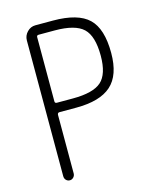

<svg xmlns="http://www.w3.org/2000/svg" viewBox="-110 -807 721 884"><g transform="rotate(-15 250.0 -365.0)"><path d="M137.7 -675.8V-369.1Q137.7 -360.4 147.5 -360.4H223.6Q320.3 -360.4 359.4 -395Q398.4 -429.7 398.4 -517.6Q398.4 -611.3 359.9 -647.9Q321.3 -684.6 223.6 -684.6H147.5Q137.7 -684.6 137.7 -675.8ZM87.9 -26.4V-672.9Q87.9 -696.3 104.5 -713.4Q121.1 -730.5 143.6 -730.5H227.5Q346.7 -730.5 397.5 -681.6Q448.2 -632.8 448.2 -517.6Q448.2 -411.1 394.5 -363.3Q340.8 -315.4 227.5 -315.4H147.5Q138.7 -315.4 137.7 -305.7V-26.4Q137.7 -15.6 130.4 -7.8Q123 0 112.8 0Q102.5 0 95.2 -7.3Q87.9 -14.6 87.9 -26.4Z"/></g></svg>

Font: Rounded-X Mgen+ 2m light
Style: Regular
Weight: 200
Designer: [Source Han Sans]
Ryoko NISHIZUKA  (kana & ideographs); Paul D. Hunt (Latin, Greek & Cyrillic); Wenlong ZHANG  (bopomofo
Version: Version 1.059.20150602